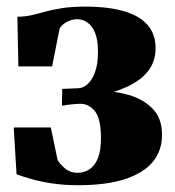

<svg xmlns="http://www.w3.org/2000/svg" viewBox="-20 -549 530 580"><path d="M215.5 10.5Q174 10.5 138.8 5.2Q103.5 0 76.2 -7.8Q49 -15.5 30 -22.5L21.5 -164H133.5L154 -65.5Q162 -52 177.2 -39.5Q192.5 -27 213.5 -27Q235 -27 251 -38Q267 -49 276 -71.8Q285 -94.5 285 -131Q285 -190.5 266.8 -213Q248.5 -235.5 222.5 -235.5Q218 -235.5 207.2 -234.8Q196.5 -234 185.2 -232.5Q174 -231 167 -229.5L168 -280.5L216.5 -282.5Q231 -283 244.5 -294.8Q258 -306.5 267 -330.8Q276 -355 276 -393.5Q276 -428.5 267.2 -449.8Q258.5 -471 244 -481Q229.5 -491 213 -491Q196 -491 180.2 -481.8Q164.5 -472.5 160 -462.5L137.5 -348.5H35.5L32.5 -498.5Q54.5 -498.5 74.5 -503Q94.5 -507.5 116.8 -513.8Q139 -520 168.2 -524.5Q197.5 -529 238 -529Q308.5 -529 355.8 -514.8Q403 -500.5 426.5 -472.8Q450 -445 450 -403.5Q450 -364 428.2 -335.5Q406.5 -307 366.2 -288Q326 -269 271.5 -257.5L275.5 -275Q324.5 -275 368.8 -262.2Q413 -249.5 441.2 -220.5Q469.5 -191.5 469.5 -141.5Q469.5 -94 441.5 -60Q413.5 -26 357.2 -7.8Q301 10.5 215.5 10.5Z"/></svg>

Font: Merriweather 120pt Black
Style: Regular
Weight: 900
Designer: Eben Sorkin
Foundry: Eben Sorkin
Version: Version 2.100